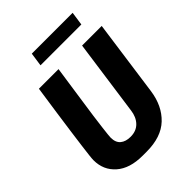

<svg xmlns="http://www.w3.org/2000/svg" viewBox="-245 -977 1107 1107"><g transform="rotate(-45 308.5 -424.0)"><path d="M255 10Q151 10 93.5 -40.5Q36 -91 36 -172Q36 -183 39 -209.5Q42 -236 47.5 -278Q53 -320 61 -379Q69 -438 80 -514.5Q91 -591 105 -686H265Q248 -569 236 -487.5Q224 -406 216.5 -352.5Q209 -299 205.5 -267.5Q202 -236 200 -219.5Q198 -203 198 -194Q198 -154 221 -135Q244 -116 283 -116Q330 -116 358 -145Q386 -174 392 -222L457 -686H617L552 -219Q537 -114 472 -52Q407 10 287 10ZM207 -775 219 -858H552L540 -775Z"/></g></svg>

Font: Chivo Mono Medium
Style: Bold Italic
Weight: 700
Italic angle: -8.05°
Monospace: yes
Version: Version 1.008